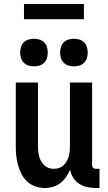

<svg xmlns="http://www.w3.org/2000/svg" viewBox="-20 -933 540 961"><path d="M204 8Q180 8 157 0Q134 -8 116.5 -24Q99 -40 88 -61.5Q77 -83 70.5 -106Q64 -129 61.5 -152.5Q59 -176 59 -200V-520H170V-200Q170 -187 171.5 -174Q173 -161 176.5 -148.5Q180 -136 186.5 -125Q193 -114 202.5 -105Q212 -96 224.5 -92Q237 -88 250 -88Q263 -88 275.5 -92Q288 -96 297.5 -105Q307 -114 313.5 -125Q320 -136 323.5 -148.5Q327 -161 328.5 -174Q330 -187 330 -200V-520H441V-108Q441 -104 442 -100Q443 -96 446 -93Q449 -90 453 -89Q457 -88 461 -88H478V8H461Q439 8 417 3.5Q395 -1 376.5 -13Q358 -25 346 -44Q334 -63 331 -85Q323 -65 311 -47.5Q299 -30 282.5 -17Q266 -4 245.5 2Q225 8 204 8ZM350 -601Q336 -601 322.5 -605Q309 -609 299 -619Q289 -629 285 -642.5Q281 -656 281 -670Q281 -684 285 -697.5Q289 -711 299 -721Q309 -731 322.5 -735Q336 -739 350 -739Q364 -739 377.5 -735Q391 -731 401 -721Q411 -711 415 -697.5Q419 -684 419 -670Q419 -656 415 -642.5Q411 -629 401 -619Q391 -609 377.5 -605Q364 -601 350 -601ZM150 -601Q136 -601 122.5 -605Q109 -609 99 -619Q89 -629 85 -642.5Q81 -656 81 -670Q81 -684 85 -697.5Q89 -711 99 -721Q109 -731 122.5 -735Q136 -739 150 -739Q164 -739 177.5 -735Q191 -731 201 -721Q211 -711 215 -697.5Q219 -684 219 -670Q219 -656 215 -642.5Q211 -629 201 -619Q191 -609 177.5 -605Q164 -601 150 -601ZM100 -837V-913H400V-837Z"/></svg>

Font: Iosevka Algr
Style: Bold
Weight: 700
Monospace: yes
Designer: Belleve Invis
Foundry: Belleve Invis
Version: Version 26.0.2; ttfautohint (v1.8.3)